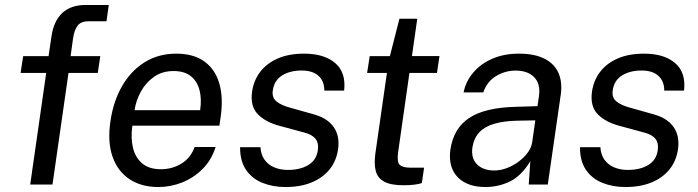

<svg xmlns="http://www.w3.org/2000/svg" viewBox="-20 -743 2812 773"><path d="M101.6 0 166 -449.3H62.9L73.3 -517H175.5L187.3 -597.2Q196.4 -658.5 230.8 -690.8Q265.2 -723 325.1 -723H418L408.7 -657.4H336.9Q306.5 -657.4 293 -640.4Q279.5 -623.4 274.2 -589L264.3 -517H383.8L373.6 -449.3H255.8L191.3 0Z M618.3 10Q549.4 10 501.7 -21.4Q454 -52.9 433.2 -111.9Q412.4 -170.9 424.4 -253.3Q436 -334.9 471.6 -396.5Q507.2 -458.2 562.6 -492.6Q618 -527 689.5 -527Q759.2 -527 802.7 -495.6Q846.3 -464.2 863 -406.8Q879.7 -349.3 868.2 -270.8L863.3 -237H512.9Q505.8 -187.9 515.3 -148.2Q524.8 -108.6 552.6 -85.1Q580.5 -61.7 627.4 -61.7Q673.9 -61.7 710.8 -84.5Q747.8 -107.3 763.6 -151.1H848Q831.5 -98.5 795.4 -62.5Q759.2 -26.5 712.8 -8.2Q666.2 10 618.3 10ZM521.8 -299.4H785.8Q792.4 -343.8 783.4 -379.6Q774.3 -415.4 748.5 -436.2Q722.7 -457 678.7 -457Q633.2 -457 600.1 -433.7Q566.9 -410.5 547.1 -374.2Q527.3 -337.9 521.8 -299.4Z M1129.7 10Q1078.4 10 1036.6 -6.9Q994.8 -23.7 970.5 -59.3Q946.3 -94.9 946.6 -150.4H1028.6Q1030.6 -120.1 1045.2 -99.8Q1059.8 -79.4 1084.1 -69.2Q1108.4 -58.9 1139.2 -58.9Q1188.4 -58.9 1221.2 -78.5Q1254 -98.1 1259.7 -138.5Q1263.8 -167.1 1250.2 -184.2Q1236.7 -201.3 1204.3 -209.6L1106.8 -236Q1049.1 -251.2 1018 -283.1Q987 -315 994.7 -372.7Q1000.8 -417.8 1026.7 -452.5Q1052.5 -487.2 1097.3 -507.1Q1142.1 -527 1204.4 -527Q1285.2 -527 1329.4 -489.2Q1373.7 -451.4 1365.5 -378.3H1285.7Q1286 -415.6 1262.6 -437.3Q1239.2 -459.1 1194.3 -459.1Q1147.9 -459.1 1115.9 -439.3Q1083.8 -419.5 1078.2 -378.2Q1074.2 -350.6 1093 -334.8Q1111.7 -319 1150.9 -308.7L1244.7 -282.3Q1277.6 -272.9 1298.1 -257.3Q1318.5 -241.8 1328.9 -222.8Q1339.3 -203.8 1341.7 -183.2Q1344.1 -162.5 1341.3 -143.6Q1334.8 -96 1307.5 -61.7Q1280.2 -27.4 1235 -8.7Q1189.8 10 1129.7 10Z M1604.1 2.8Q1552.7 2.8 1526.3 -11.9Q1499.9 -26.6 1492.7 -55Q1485.6 -83.4 1491.2 -124.9L1537.8 -449.3H1458L1468.5 -517H1549.7L1588.1 -667.5H1659.9L1638.5 -517.3H1749.4L1739.2 -449.3H1628.4L1583 -131.3Q1577.3 -90 1589.6 -79Q1602 -67.9 1633.7 -67.9H1687.4L1678.3 -6Q1668.8 -2.3 1650.2 0.2Q1631.6 2.8 1604.1 2.8Z M1933.6 10Q1885.9 10 1852 -7.9Q1818.2 -25.7 1802.6 -59.2Q1787.1 -92.6 1793.2 -139.9Q1805.6 -225.9 1868.7 -267.9Q1931.8 -310 2058 -313L2143.9 -315.6L2149.9 -356Q2156.8 -405.6 2130.5 -432.3Q2104.3 -459.1 2054.6 -458.8Q2013.8 -458.6 1977.4 -436.9Q1941.1 -415.3 1925.8 -371.1H1846.4Q1855.6 -416 1885.7 -451.3Q1915.7 -486.6 1962.6 -506.8Q2009.5 -527 2068.8 -527Q2132.6 -527 2172.5 -506.5Q2212.5 -486 2228.6 -448.8Q2244.8 -411.5 2237.5 -360.8L2185.4 0H2108.7L2115.1 -93.8Q2077.7 -33.4 2031.6 -11.7Q1985.6 10 1933.6 10ZM1970.1 -56.6Q1994.4 -56.6 2019.8 -66Q2045.2 -75.4 2067.2 -91.7Q2089.3 -108 2104.4 -128.2Q2119.4 -148.4 2122.5 -169.8L2135.2 -258.4L2064.5 -257.1Q2009.3 -256.1 1970.6 -244.9Q1931.9 -233.8 1909.8 -210.4Q1887.8 -187 1881.8 -148.8Q1876.1 -105.3 1900.9 -80.9Q1925.7 -56.6 1970.1 -56.6Z M2498.2 10Q2446.9 10 2405.1 -6.9Q2363.2 -23.7 2339 -59.3Q2314.8 -94.9 2315.1 -150.4H2397.1Q2399.1 -120.1 2413.7 -99.8Q2428.3 -79.4 2452.6 -69.2Q2476.9 -58.9 2507.7 -58.9Q2556.9 -58.9 2589.7 -78.5Q2622.5 -98.1 2628.2 -138.5Q2632.3 -167.1 2618.7 -184.2Q2605.2 -201.3 2572.8 -209.6L2475.3 -236Q2417.6 -251.2 2386.5 -283.1Q2355.5 -315 2363.2 -372.7Q2369.3 -417.8 2395.2 -452.5Q2421 -487.2 2465.8 -507.1Q2510.6 -527 2572.9 -527Q2653.7 -527 2697.9 -489.2Q2742.2 -451.4 2734 -378.3H2654.2Q2654.5 -415.6 2631.1 -437.3Q2607.7 -459.1 2562.8 -459.1Q2516.4 -459.1 2484.4 -439.3Q2452.3 -419.5 2446.7 -378.2Q2442.7 -350.6 2461.5 -334.8Q2480.2 -319 2519.4 -308.7L2613.2 -282.3Q2646.1 -272.9 2666.6 -257.3Q2687 -241.8 2697.4 -222.8Q2707.8 -203.8 2710.2 -183.2Q2712.6 -162.5 2709.8 -143.6Q2703.3 -96 2676 -61.7Q2648.7 -27.4 2603.5 -8.7Q2558.3 10 2498.2 10Z"/></svg>

Font: Public Sans Thin
Style: Italic
Weight: 100
Italic angle: -8°
Designer: The Public Sans project authors (U.S. Web Design System). Libre Franklin designed by Pablo Impallari and Rodrigo Fuenzal
Version: Version 2.000